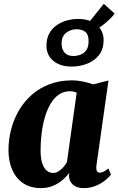

<svg xmlns="http://www.w3.org/2000/svg" viewBox="-20 -977 622 1008"><path d="M486 -106Q484 -86.5 489 -78.5Q494 -70.5 504.5 -70.5Q512.5 -70.5 523 -75.2Q533.5 -80 549 -92.5L562.5 -60.5Q555 -49.5 535 -32.5Q515 -15.5 485.5 -2.5Q456 10.5 418 10.5Q383.5 10.5 363.5 -7Q343.5 -24.5 342 -53.5L344 -69.5Q330 -50.5 308.5 -32Q287 -13.5 258.8 -1.5Q230.5 10.5 195 10.5Q139.5 10.5 101.2 -15.5Q63 -41.5 43.8 -86.5Q24.5 -131.5 24.5 -188Q24.5 -245 38.8 -299Q53 -353 80.5 -399.2Q108 -445.5 148.2 -480.5Q188.5 -515.5 241 -535.2Q293.5 -555 357 -555Q386.5 -555 417 -548.5Q447.5 -542 469 -534L549.5 -554.5ZM382.5 -490Q376 -493.5 367 -495.8Q358 -498 347.5 -498Q312.5 -498 286.5 -478.8Q260.5 -459.5 242.5 -427Q224.5 -394.5 213.5 -354Q202.5 -313.5 197.8 -270.5Q193 -227.5 193 -187.5Q193 -148 201.2 -121.5Q209.5 -95 224.5 -82Q239.5 -69 259.5 -69Q269.5 -69 279.2 -73.5Q289 -78 298.5 -85.8Q308 -93.5 316.5 -104Q325 -114.5 331.5 -126.5ZM355 -627.5Q296 -627.5 259.5 -658Q223 -688.5 224 -739.5Q224.5 -777 239.8 -803.2Q255 -829.5 279.5 -846Q304 -862.5 333 -870Q362 -877.5 390.5 -877.5Q453.5 -877.5 489 -845.8Q524.5 -814 524 -764Q523.5 -718.5 500 -688.2Q476.5 -658 438.2 -642.8Q400 -627.5 355 -627.5ZM364.5 -683Q384.5 -683 403 -690Q421.5 -697 433.2 -714Q445 -731 445 -759Q446 -793.5 429.2 -808.5Q412.5 -823.5 380.5 -823.5Q353 -823.5 328.5 -805.8Q304 -788 303.5 -750Q302.5 -721 318 -702Q333.5 -683 364.5 -683ZM450.5 -804.5 422.5 -829.5 525 -957 581.5 -906Q573 -893 558 -878.2Q543 -863.5 524.8 -849Q506.5 -834.5 488.2 -823.8Q470 -813 456 -807.5Z"/></svg>

Font: Merriweather 48pt Black
Style: Italic
Weight: 900
Italic angle: -7.8°
Version: Version 2.101